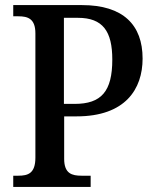

<svg xmlns="http://www.w3.org/2000/svg" viewBox="-20 -734 610 754"><path d="M32 0H336V-44H300C263 -44 232 -52 232 -110V-277H281C472 -277 540 -384 540 -504C540 -636 464 -714 302 -714H32V-670H52C89 -670 119 -661 119 -603V-115C119 -53 90 -44 52 -44H32ZM273 -326H231V-664H286C384 -664 421 -611 421 -500C421 -375 378 -326 273 -326Z"/></svg>

Font: Noto Serif Tamil SemiCondensed Medium
Style: Regular
Weight: 500
Width: 4
Designer: Indian Type Foundry, Tom Grace, and the Monotype Design Team
Foundry: Monotype Imaging Inc.
Version: Version 2.004